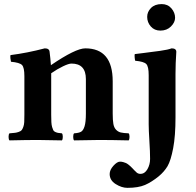

<svg xmlns="http://www.w3.org/2000/svg" viewBox="-20 -678 950 930"><path d="M700.2 -314Q700.2 -356 688.5 -367.9Q676.8 -379.9 634.8 -383.8Q633.3 -388.7 632.3 -399.9Q631.3 -411.1 632.8 -416Q646.5 -418 674.1 -421.1Q701.7 -424.3 717.8 -426.8L754.9 -431.6Q775.4 -434.6 789.1 -437.5Q802.7 -440.4 811 -443.8Q834 -443.8 834 -426.8Q830.1 -370.6 830.1 -320.8V-109.9Q830.1 -19.5 818.8 39.8Q807.6 99.1 791.5 127Q775.4 153.8 749 175.8Q714.8 203.6 682.6 217.8Q649.9 231.9 597.2 231.9Q569.3 231.9 540.3 213.6Q511.2 195.3 511.2 165Q511.2 145 529.3 125Q547.4 105 561 105Q569.3 105 577.1 107.2Q585 109.4 590.3 111.8Q595.7 114.3 602.5 119.6Q609.4 125 612.3 127.9L622.1 137.7L629.9 146L634.3 150.4L638.7 154.3Q639.2 155.3 641.8 157.7Q644.5 160.2 646 160.6Q647.5 161.1 649.9 162.4Q652.3 163.6 654.8 163.8Q657.2 164.1 660.2 164.1Q681.2 164.1 694.1 141.6Q707 119.1 707 91.8Q707 58.1 703.6 4.6Q700.2 -48.8 700.2 -76.2ZM692.9 -596.2Q692.9 -620.6 711.4 -639.4Q730 -658.2 763.2 -658.2Q792.5 -658.2 810.3 -637.5Q828.1 -616.7 828.1 -591.8Q828.1 -569.8 808.1 -549.8Q788.1 -529.8 756.8 -529.8Q728 -529.8 710.4 -549.8Q692.9 -569.8 692.9 -596.2ZM228 -122.1Q228 -100.6 228.8 -86.7Q229.5 -72.8 232.4 -62.7Q235.4 -52.7 238 -47.4Q240.7 -42 247.8 -38.8Q254.9 -35.6 261 -34.4Q267.1 -33.2 279.8 -32.2Q284.2 -27.8 284.2 -15.1Q284.2 -2.4 279.8 2Q193.8 0 163.1 0Q109.9 0 25.9 2Q21.5 -2.4 21.5 -15.1Q21.5 -27.8 25.9 -32.2Q44.4 -33.7 52.7 -34.7Q61 -35.6 71.3 -39.3Q81.5 -43 85.2 -47.9Q88.9 -52.7 92.8 -63Q96.7 -73.2 97.4 -86.9Q98.1 -100.6 98.1 -122.1V-309.1Q98.1 -351.1 86.7 -363Q75.2 -375 33.2 -378.9Q31.7 -383.8 30.5 -395Q29.3 -406.2 30.8 -411.1Q111.8 -421.4 196.8 -443.8Q218.8 -443.8 220.2 -426.8Q224.1 -397.5 226.6 -362.3Q346.2 -443.8 393.1 -443.8Q525.9 -443.8 525.9 -284.2V-127.9Q525.9 -95.7 529.1 -77.9Q532.2 -60.1 542 -49.8Q551.8 -39.6 564.7 -36.4Q577.6 -33.2 603 -32.2Q607.4 -27.8 607.4 -15.1Q607.4 -2.4 603 2Q517.1 0 460.9 0Q422.9 0 338.9 2Q334.5 -2.4 334.5 -15.1Q334.5 -27.8 338.9 -32.2Q361.8 -33.7 372.6 -39.8Q383.3 -45.9 389.6 -66.2Q396 -86.4 396 -127.9V-294.9Q396 -370.1 326.2 -370.1Q313 -370.1 285.4 -356.9Q257.8 -343.8 228 -323.2V-321.3Z"/></svg>

Font: Linux Libertine G
Style: Bold
Weight: 700
Designer: Philipp H. Poll
Foundry: Philipp H. Poll
Version: Version 5.0.3